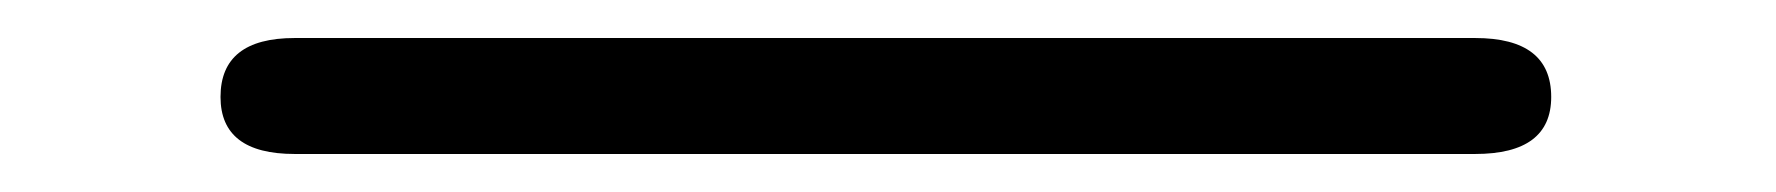

<svg xmlns="http://www.w3.org/2000/svg" viewBox="-20 227 934 101"><path d="M96 278Q96 247 135 247H756Q796 247 796 278Q796 308 756 308H135Q96 308 96 278Z"/></svg>

Font: CMU Serif
Style: Bold
Weight: 700
Version: Version 0.7.0